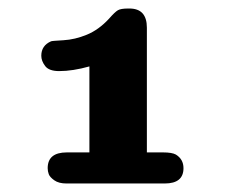

<svg xmlns="http://www.w3.org/2000/svg" viewBox="-20 -792 529 451"><path d="M77 -661Q77 -685 100 -695Q102 -696 129 -697.5Q156 -699 184 -710.5Q212 -722 236 -748Q250 -764 257 -768Q264 -772 281 -772H284Q325 -772 325 -727V-434H363Q384 -434 393 -429Q411 -418 411 -397Q411 -361 367 -361H136Q118 -361 107.5 -368.5Q97 -376 94.5 -383Q92 -390 92 -397Q92 -434 137 -434H190V-636Q151 -625 119 -625Q95 -625 86 -637Q77 -649 77 -661Z"/></svg>

Font: CMU Sans Serif
Style: Bold
Weight: 700
Version: Version 0.7.0